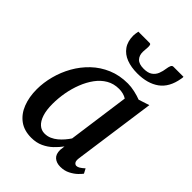

<svg xmlns="http://www.w3.org/2000/svg" viewBox="-231 -911 1032 1032"><g transform="rotate(45 285.0 -395.0)"><path d="M457 -94.5Q454 -72 460.5 -63.2Q467 -54.5 476 -54.5Q485 -54.5 495.2 -60.8Q505.5 -67 520.5 -80.5L534.5 -54Q529.5 -46.5 513.8 -31Q498 -15.5 473.5 -2.8Q449 10 418 10Q389 10 371 -5.5Q353 -21 353.5 -54L357 -83.5Q340 -60.5 317.5 -39Q295 -17.5 265.2 -3.8Q235.5 10 197.5 10Q142.5 10 106.2 -17Q70 -44 52 -90.5Q34 -137 34 -195.5Q34 -246 47.8 -298.2Q61.5 -350.5 88.2 -398Q115 -445.5 154.2 -483Q193.5 -520.5 244.8 -542.2Q296 -564 359 -564Q383 -564 411.2 -557.8Q439.5 -551.5 461 -543L522.5 -563ZM404 -494.5Q391.5 -502.5 376.8 -506.2Q362 -510 346 -510Q306 -510 274.5 -491.8Q243 -473.5 219.8 -441.8Q196.5 -410 180.8 -369.8Q165 -329.5 157.2 -285.8Q149.5 -242 149.5 -199.5Q149.5 -152.5 160 -120.8Q170.5 -89 189 -72.8Q207.5 -56.5 232 -56.5Q253 -56.5 271.2 -64.5Q289.5 -72.5 305 -85.5Q320.5 -98.5 333.2 -113.5Q346 -128.5 355.5 -143ZM286.5 -800.5Q294 -800.5 295.8 -794.5Q297.5 -788.5 297.5 -779Q297.5 -770.5 296.2 -760.2Q295 -750 295 -741.5Q294.5 -713.5 310.5 -696.5Q326.5 -679.5 362.5 -679.5Q394.5 -679.5 412 -691.8Q429.5 -704 437.5 -724Q445.5 -744 448.5 -767.5Q450 -779.5 454.2 -790Q458.5 -800.5 468 -800.5H544.5Q544.5 -796.5 544.5 -792.8Q544.5 -789 543 -784Q530 -707.5 481.5 -672.5Q433 -637.5 356 -637.5Q309.5 -637.5 273.8 -651Q238 -664.5 217.5 -693.5Q197 -722.5 197 -767Q197.5 -775 198.5 -783.5Q199.5 -792 201.5 -800.5Z"/></g></svg>

Font: Merriweather 28pt Medium
Style: Italic
Weight: 500
Italic angle: -7.8°
Version: Version 2.101